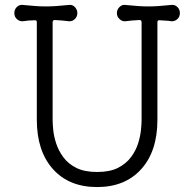

<svg xmlns="http://www.w3.org/2000/svg" viewBox="-20 -745 786 777"><path d="M373 12Q259 12 194 -61Q129 -134 129 -260V-655Q129 -663 122 -663Q109 -663 96.5 -662Q84 -661 73 -659Q59 -658 48.5 -667.5Q38 -677 38 -692Q38 -707 48.5 -717Q59 -727 73 -725Q102 -722 124 -720.5Q146 -719 166 -719Q186 -719 208 -720.5Q230 -722 259 -725Q273 -727 283 -716.5Q293 -706 293 -692Q293 -678 283 -668Q273 -658 259 -659Q246 -661 231.5 -662Q217 -663 202 -664Q193 -664 193 -655V-259Q193 -244 195.5 -218.5Q198 -193 207.5 -164Q217 -135 236.5 -108.5Q256 -82 289 -65.5Q322 -49 373 -49Q425 -49 458 -66Q491 -83 510.5 -109.5Q530 -136 539 -165Q548 -194 550.5 -219.5Q553 -245 553 -259V-655Q553 -664 544 -664Q529 -663 514.5 -662Q500 -661 487 -659Q474 -658 463.5 -668Q453 -678 453 -692Q453 -706 463.5 -716.5Q474 -727 487 -725Q517 -722 539 -720.5Q561 -719 580 -719Q600 -719 622 -720.5Q644 -722 673 -725Q687 -727 697.5 -717Q708 -707 708 -692Q708 -677 697.5 -667.5Q687 -658 673 -659Q663 -661 650.5 -661.5Q638 -662 626 -663H624Q617 -663 617 -655V-260Q617 -133 551.5 -60.5Q486 12 373 12Z"/></svg>

Font: Kiwi Maru Light
Style: Regular
Weight: 300
Designer: Hiroki-Chan
Version: Version 1.100